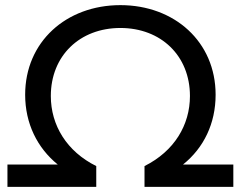

<svg xmlns="http://www.w3.org/2000/svg" viewBox="-20 -728 938 748"><path d="M9 0H355V-81C240 -138 178 -240 178 -354C178 -511 291 -619 449 -619C607 -619 720 -511 720 -354C720 -241 659 -139 543 -81V0H889V-87H693C774 -152 820 -247 820 -359C820 -565 660 -708 449 -708C238 -708 78 -565 78 -359C78 -247 125 -152 205 -87H9Z"/></svg>

Font: AWKNG-Font Medium
Style: Regular
Weight: 500
Designer: Awakening Church
Foundry: Awakening Church
Version: Version 1.700;PS 001.700;hotconv 1.0.88;makeotf.lib2.5.64775